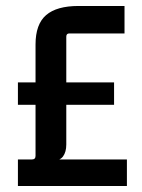

<svg xmlns="http://www.w3.org/2000/svg" viewBox="-20 -623 474 643"><path d="M405 0H40V-89H87Q99 -89 99 -101V-288L115 -272H40V-347H115L99 -332V-474Q99 -542 134.5 -572.5Q170 -603 243 -603H397V-511H212Q202 -511 202 -500V-330L186 -347H362V-272H186L202 -288V-139Q202 -114 191 -99Q180 -84 152 -84V-89H405Z"/></svg>

Font: Gemunu Libre ExtraLight SemiBold
Style: Regular
Weight: 600
Version: Version 1.100